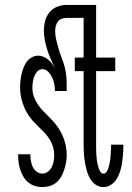

<svg xmlns="http://www.w3.org/2000/svg" viewBox="-20 -755 540 783"><path d="M152 8Q137 8 122.5 3.5Q108 -1 96 -10.5Q84 -20 76 -33.5Q68 -47 63 -61.5Q58 -76 56 -91Q54 -106 54 -122V-126H104V-123Q104 -111 106 -98.5Q108 -86 113.5 -74.5Q119 -63 129.5 -55Q140 -47 152 -47Q165 -47 175.5 -55Q186 -63 191.5 -74.5Q197 -86 199 -98.5Q201 -111 201 -124Q201 -150 189 -174.5Q177 -199 158 -217.5Q139 -236 120.5 -255Q102 -274 89 -297Q76 -320 69 -346Q62 -372 62 -399Q62 -412 63.5 -426Q65 -440 68 -453Q71 -466 76 -479Q81 -492 89 -503Q97 -514 109.5 -521Q122 -528 136 -528Q147 -528 157.5 -523.5Q168 -519 176.5 -512Q185 -505 191.5 -496Q198 -487 203 -477Q196 -495 187.5 -513.5Q179 -532 173 -551Q167 -570 163 -590Q159 -610 159 -630Q159 -650 164 -669.5Q169 -689 181.5 -704.5Q194 -720 213 -727.5Q232 -735 252 -735H372V-520H450V-465H372V-165Q372 -157 372 -149Q372 -141 372.5 -133Q373 -125 373.5 -117Q374 -109 375 -101Q376 -93 378 -85Q380 -77 382.5 -69.5Q385 -62 389.5 -54.5Q394 -47 402 -47Q410 -47 414.5 -54Q419 -61 421.5 -68Q424 -75 425.5 -82.5Q427 -90 428.5 -97.5Q430 -105 430.5 -113Q431 -121 431.5 -128.5Q432 -136 432.5 -143.5Q433 -151 433 -159V-165H483V-156Q483 -139 481.5 -122.5Q480 -106 477.5 -89.5Q475 -73 470 -56.5Q465 -40 456.5 -26Q448 -12 433.5 -2Q419 8 402 8Q389 8 377 2Q365 -4 356.5 -14Q348 -24 342.5 -36Q337 -48 333.5 -60.5Q330 -73 327.5 -86Q325 -99 323.5 -112.5Q322 -126 321.5 -139Q321 -152 321 -165V-465H285V-520H321V-682H252Q241 -682 231.5 -678.5Q222 -675 216 -667Q210 -659 207.5 -649Q205 -639 205 -628Q205 -610 209.5 -591.5Q214 -573 219 -555.5Q224 -538 231 -520.5Q238 -503 243 -485Q248 -467 250 -448.5Q252 -430 252 -412V-384H204Q204 -398 201.5 -412Q199 -426 193 -438.5Q187 -451 177 -462Q167 -473 153 -473Q141 -473 132.5 -464Q124 -455 120 -444Q116 -433 114 -421Q112 -409 112 -398Q112 -371 124 -347Q136 -323 154.5 -304Q173 -285 191.5 -266Q210 -247 223.5 -224.5Q237 -202 244.5 -176Q252 -150 252 -124Q252 -108 249.5 -93Q247 -78 242 -63Q237 -48 229.5 -34.5Q222 -21 210 -11Q198 -1 183 3.5Q168 8 152 8Z"/></svg>

Font: Iosevka SS18 Light
Style: Regular
Weight: 300
Monospace: yes
Designer: Belleve Invis
Foundry: Belleve Invis
Version: Version 25.1.1; ttfautohint (v1.8.4)